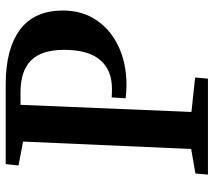

<svg xmlns="http://www.w3.org/2000/svg" viewBox="-58 -692 750 674"><g transform="rotate(-90 317.0 -355.0)"><path d="M312 -338Q324 -337 343 -337Q408 -337 443.5 -378.5Q479 -420 479 -505Q479 -584 442 -621Q405 -658 330 -658H286L261 -58L382 -45L378 0H41L45 -44L131 -59L157 -649L73 -665L78 -710H358Q482 -710 549.5 -660Q617 -610 617 -509Q617 -441 583 -391Q549 -341 490 -313.5Q431 -286 356 -286Q331 -286 309 -289Z"/></g></svg>

Font: Literata 36pt SemiBold
Style: Italic
Weight: 600
Italic angle: -2°
Designer: Latin by Veronika Burian and Jose Scaglione. Greek by Irene Vlachou. Cyrillic by Vera Evstafieva
Foundry: TypeTogether
Version: Version 3.002